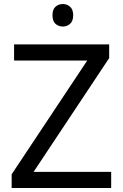

<svg xmlns="http://www.w3.org/2000/svg" viewBox="-20 -935 612 955"><path d="M533 0H38V-68L414 -634H50V-714H523V-646L147 -80H533ZM293 -915Q313 -915 328.5 -901.5Q344 -888 344 -859Q344 -830 328.5 -816.5Q313 -803 293 -803Q271 -803 256 -816.5Q241 -830 241 -859Q241 -888 256 -901.5Q271 -915 293 -915Z"/></svg>

Font: Apis
Style: Regular
Weight: 400
Designer: Monotype Design Team
Foundry: Monotype Imaging Inc.
Version: Version 2.000; build 0001